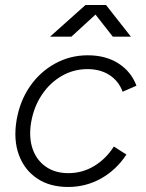

<svg xmlns="http://www.w3.org/2000/svg" viewBox="-20 -732 580 764"><path d="M251 12Q178 12 127.5 -22Q77 -56 55 -116Q33 -176 46 -254Q59 -330 99 -388Q139 -446 199 -479Q259 -512 329 -512Q401 -512 451.5 -479.5Q502 -447 523 -391L468 -367Q452 -410 415.5 -433.5Q379 -457 328 -457Q273 -457 226 -430Q179 -403 147 -355.5Q115 -308 104 -246Q94 -186 109.5 -140.5Q125 -95 162 -69Q199 -43 252 -43Q308 -43 355 -71.5Q402 -100 433 -149L483 -117Q443 -56 382.5 -22Q322 12 251 12ZM179 -586 320 -712H402L501 -586H429L360 -674L264 -586Z"/></svg>

Font: Figtree Light
Style: Italic
Weight: 300
Italic angle: -9.5°
Foundry: Erik Kennedy
Version: Version 2.001; ttfautohint (v1.8.4.7-5d5b);gftools[0.9.27]